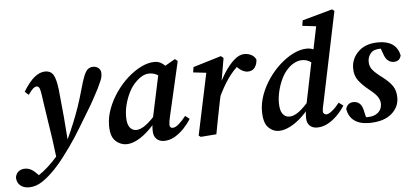

<svg xmlns="http://www.w3.org/2000/svg" viewBox="-118 -791 2420 1125"><g transform="rotate(-5 1092.0 -228.0)"><path d="M-62 150Q-58 127 -42.5 115Q-27 103 -5 103Q17 103 35 114.5Q53 126 74 149L98 173H33Q102 135 159 75Q184 49 208.5 21.5Q233 -6 254 -35Q280 -91 299.5 -138.5Q319 -186 334.5 -231.5Q350 -277 364 -327Q378 -379 389.5 -407.5Q401 -436 414 -446.5Q427 -457 445 -457Q464 -457 477 -445.5Q490 -434 490 -415Q490 -394 482.5 -375.5Q475 -357 461 -328Q446 -300 429 -268Q412 -236 387 -196Q361 -154 332 -105Q303 -56 264 -1Q244 26 221.5 56.5Q199 87 166 122Q126 164 88 189Q50 214 10 214Q-22 214 -41.5 197Q-61 180 -62 150ZM260 -34 185 60Q178 0 170.5 -53.5Q163 -107 154 -162Q145 -217 136 -282Q131 -322 127 -341Q123 -360 117.5 -365.5Q112 -371 105 -371Q96 -371 85 -362Q74 -353 55 -326L33 -346Q67 -402 99 -428Q131 -454 163 -454Q194 -454 209.5 -430.5Q225 -407 233 -342Q242 -258 248.5 -182Q255 -106 260 -34Z M601 12Q565 12 536.5 -14.5Q508 -41 508 -105Q508 -154 526.5 -203.5Q545 -253 576 -298Q607 -343 646 -378Q685 -413 726.5 -433.5Q768 -454 806 -454Q834 -454 855.5 -436.5Q877 -419 897 -393L847 -357Q830 -370 810.5 -379.5Q791 -389 769 -389Q729 -389 688 -347Q666 -326 649 -293Q632 -260 622 -222.5Q612 -185 612 -148Q612 -106 626.5 -86Q641 -66 665 -66Q690 -66 721 -88.5Q752 -111 794 -160L800 -135Q771 -93 736.5 -59.5Q702 -26 667 -7Q632 12 601 12ZM822 12Q795 12 777.5 -4.5Q760 -21 760 -55Q760 -74 762 -91.5Q764 -109 769 -131L827 -403L926 -460L942 -448L868 -126Q861 -97 861 -80Q861 -60 879 -60Q894 -60 914 -77Q934 -94 957 -123L982 -104Q965 -76 940 -49.5Q915 -23 885 -5.5Q855 12 822 12Z M1173 -220 1167 -265Q1188 -314 1215.5 -357Q1243 -400 1273.5 -427Q1304 -454 1334 -454Q1357 -454 1375 -444.5Q1393 -435 1402 -416Q1401 -388 1387 -369Q1373 -350 1346 -350Q1328 -350 1310 -361Q1292 -372 1274 -392L1262 -405L1307 -403Q1261 -365 1229.5 -319Q1198 -273 1173 -220ZM1026 -1 1106 -380 1140 -360 1026 -373 1031 -404 1196 -454 1211 -442 1185 -292 1187 -280 1168 -195Q1158 -146 1148.5 -97.5Q1139 -49 1130 0L1038 7Z M1498 12Q1462 12 1435 -15.5Q1408 -43 1408 -111Q1408 -158 1425.5 -206.5Q1443 -255 1473.5 -299.5Q1504 -344 1542.5 -378.5Q1581 -413 1622.5 -433.5Q1664 -454 1703 -454Q1750 -454 1792 -406L1740 -355Q1708 -389 1668 -389Q1645 -389 1622 -377Q1599 -365 1582 -346Q1561 -325 1545 -292Q1529 -259 1520 -222Q1511 -185 1511 -152Q1511 -106 1526.5 -86Q1542 -66 1566 -66Q1592 -66 1622 -88Q1652 -110 1694 -160L1699 -135Q1671 -92 1636.5 -59Q1602 -26 1565.5 -7Q1529 12 1498 12ZM1771 -126Q1767 -110 1765 -99Q1763 -88 1763 -80Q1763 -71 1769 -65.5Q1775 -60 1783 -60Q1796 -60 1817 -77Q1838 -94 1860 -122L1886 -103Q1868 -74 1842 -47.5Q1816 -21 1785.5 -4.5Q1755 12 1722 12Q1695 12 1678.5 -4Q1662 -20 1662 -49Q1662 -62 1663 -80Q1664 -98 1670 -122L1726 -395L1735 -421L1773 -605L1799 -576L1687 -589L1692 -621L1869 -670L1882 -660Z M2017 -3 1970 -29Q1985 -25 1996 -24Q2007 -23 2020 -23Q2061 -23 2083.5 -42.5Q2106 -62 2106 -93Q2106 -115 2093 -135Q2080 -155 2043 -184Q2008 -212 1985 -241.5Q1962 -271 1962 -315Q1962 -372 2004.5 -413Q2047 -454 2122 -454Q2227 -454 2246 -367Q2239 -332 2202 -332Q2185 -332 2170 -343.5Q2155 -355 2146 -381L2126 -437L2170 -413Q2153 -416 2132 -416Q2091 -416 2073.5 -395Q2056 -374 2056 -346Q2056 -318 2072.5 -297.5Q2089 -277 2127 -249Q2169 -217 2187 -189.5Q2205 -162 2205 -122Q2205 -65 2159 -26.5Q2113 12 2028 12Q1972 12 1940 -12.5Q1908 -37 1901 -81Q1905 -98 1917 -108Q1929 -118 1946 -118Q1990 -118 2002 -68Z"/></g></svg>

Font: Lisu Bosa ExtraBold
Style: Italic
Weight: 800
Italic angle: -19°
Designer: David Morse, Annie Olsen, Victor Gaultney, Frank Grießhammer (Latin)
Foundry: SIL International
Version: Version 2.000